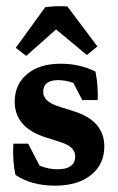

<svg xmlns="http://www.w3.org/2000/svg" viewBox="-20 -584 375 612"><path d="M194.8 -563.5 290.5 -436 256.8 -408.7 158.7 -490.2 63.5 -405.8 30.3 -431.6 124 -561Q158.2 -565.9 194.8 -563.5ZM155.3 7.8Q80.1 7.8 29.3 -26.4Q19.5 -71.3 22.5 -126H69.8L106 -56.2Q133.8 -44.4 163.1 -44.4Q219.7 -44.4 219.7 -85.9Q219.7 -116.2 173.3 -130.9L127.4 -145.5Q26.9 -176.8 26.9 -259.8Q26.9 -314.9 66.4 -347.9Q106 -380.9 173.3 -380.9Q233.9 -380.9 284.2 -356Q293 -315.4 291.5 -265.1H242.2L213.9 -319.8Q188 -328.6 165.5 -328.6Q117.7 -328.6 117.7 -291Q117.7 -260.3 167.5 -244.6L213.4 -230Q265.1 -213.9 288.8 -185.5Q312.5 -157.2 312.5 -117.2Q312.5 -60.1 270 -26.1Q227.5 7.8 155.3 7.8Z"/></svg>

Font: Markazi Text SemiBold
Style: Regular
Weight: 600
Designer: Borna Izadpanah (Arabic designer), Fiona Ross (Arabic design director) and Florian Runge (Latin designer)
Foundry: Borna Izadpanah and Florian Runge
Version: Version 1.001; ttfautohint (v1.8.3)